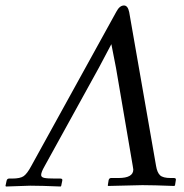

<svg xmlns="http://www.w3.org/2000/svg" viewBox="-30 -680 671 700"><path d="M132 -73Q120 -52 120 -42Q120 -34 131 -31.5Q142 -29 172 -29H190Q199 -29 197 -21L193 -2L191 0Q119 -3 80 -3L-8 0L-10 -2L-6 -21Q-4 -29 3 -29H14Q44 -29 56.5 -38Q69 -47 83 -73L394 -637Q406 -660 422 -660Q436 -660 441 -636L539 -75Q543 -51 553.5 -41Q564 -31 592 -31H604Q613 -31 611 -23L608 -4L605 -2Q528 -5 489 -5L364 -2L363 -4L366 -23Q368 -31 375 -31H402Q456 -31 456 -62Q456 -65 454 -75L393 -432L376 -519L331 -434Z"/></svg>

Font: Linux Libertine O
Style: Italic
Weight: 400
Italic angle: -12°
Designer: Philipp H. Poll
Foundry: Philipp H. Poll
Version: Version 5.1.6